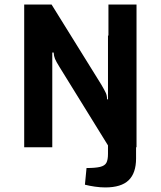

<svg xmlns="http://www.w3.org/2000/svg" viewBox="-20 -645 704 841"><path d="M86 0V-625H206L424 -274Q438 -250 443.5 -238Q449 -226 449 -210H455V-625H578V0H458L241 -351Q226 -375 221 -387Q216 -399 215 -415H209V0ZM441 176Q420 176 395.5 172.5Q371 169 352 164L359 91Q398 91 418.5 86Q439 81 446 68Q453 55 453 29V-489L576 -506V49Q576 113 543.5 144.5Q511 176 441 176Z"/></svg>

Font: Changa Medium
Style: Regular
Weight: 500
Designer: Eduardo Rodriguez Tunni
Foundry: Eduardo Rodriguez Tunni
Version: Version 3.003